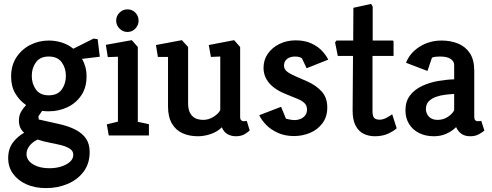

<svg xmlns="http://www.w3.org/2000/svg" viewBox="-20 -695 2525 985"><path d="M216 270Q159 270 115.5 250.5Q72 231 47 196.5Q22 162 22 117Q22 68 46.5 36Q71 4 104 -14Q91 -25 84 -40.5Q77 -56 77 -77Q77 -102 88 -121.5Q99 -141 114 -156Q80 -179 58.5 -215.5Q37 -252 37 -302Q37 -360 64.5 -401.5Q92 -443 136 -465Q180 -487 230 -487Q265 -487 298 -476.5Q331 -466 356 -445L460 -497L481 -494L492 -404L401 -393Q412 -374 418 -351.5Q424 -329 424 -303Q424 -245 396.5 -205Q369 -165 325 -144.5Q281 -124 230 -124Q221 -124 212.5 -124.5Q204 -125 196 -126L177 -98L179 -82L282 -59Q332 -48 367.5 -29.5Q403 -11 421.5 16.5Q440 44 440 85Q440 144 409 185.5Q378 227 327 248.5Q276 270 216 270ZM235 168Q266 168 293.5 159.5Q321 151 338.5 135.5Q356 120 356 99Q356 80 339 68.5Q322 57 294.5 50Q267 43 235 37Q203 31 173 21Q146 34 131 53.5Q116 73 116 96Q116 116 130 132Q144 148 170.5 158Q197 168 235 168ZM230 -206Q275 -206 296.5 -235.5Q318 -265 318 -306Q318 -346 296.5 -375.5Q275 -405 230 -405Q186 -405 164.5 -375.5Q143 -346 143 -306Q143 -265 164.5 -235.5Q186 -206 230 -206Z M538 0 528 -57 585 -71V-404L533 -402L523 -465L656 -489L687 -454V-70L744 -58V0ZM634 -531Q610 -531 593 -548.5Q576 -566 576 -589Q576 -613 593 -630Q610 -647 634 -647Q658 -647 674.5 -630Q691 -613 691 -589Q691 -566 674.5 -548.5Q658 -531 634 -531Z M995 4Q951 4 916.5 -11.5Q882 -27 862 -61Q842 -95 842 -149V-403H790L780 -464L913 -489L945 -454V-166Q945 -140 951.5 -123.5Q958 -107 969.5 -97Q981 -87 995 -83.5Q1009 -80 1023 -80Q1050 -80 1075 -95.5Q1100 -111 1110 -130V-405L1062 -403L1051 -464L1181 -489L1212 -454V-95Q1212 -82 1218 -77.5Q1224 -73 1230 -73Q1236 -73 1240 -74Q1244 -75 1246 -75L1261 -26Q1255 -19 1236.5 -7.5Q1218 4 1190 4Q1166 4 1147 -7Q1128 -18 1118 -42Q1095 -19 1061.5 -7.5Q1028 4 995 4Z M1488 3Q1442 3 1405.5 -13.5Q1369 -30 1345 -55Q1321 -80 1310 -104L1422 -147L1447 -86Q1453 -85 1465 -82Q1477 -79 1494 -79Q1506 -79 1520.5 -84.5Q1535 -90 1545 -102Q1555 -114 1555 -133Q1555 -155 1540 -168Q1525 -181 1502.5 -189.5Q1480 -198 1457 -208Q1393 -232 1362.5 -267Q1332 -302 1332 -347Q1332 -388 1354 -419.5Q1376 -451 1413.5 -469.5Q1451 -488 1497 -488Q1544 -488 1578 -472Q1612 -456 1633 -433Q1654 -410 1664 -389L1553 -345L1529 -396Q1527 -398 1518 -401.5Q1509 -405 1493 -405Q1478 -405 1465.5 -400Q1453 -395 1445 -384.5Q1437 -374 1437 -358Q1437 -340 1453 -327.5Q1469 -315 1496.5 -303.5Q1524 -292 1557 -277Q1602 -257 1630.5 -225.5Q1659 -194 1659 -144Q1659 -96 1634.5 -63Q1610 -30 1571 -13.5Q1532 3 1488 3Z M1904 4Q1871 4 1845 -9Q1819 -22 1804 -51Q1789 -80 1789 -128L1791 -408H1713L1699 -477L1706 -487H1792L1793 -655L1884 -675L1892 -661V-487H1994Q1999 -487 1999 -481V-408H1891V-127Q1891 -97 1900.5 -89Q1910 -81 1927 -81Q1945 -81 1964.5 -91.5Q1984 -102 1992 -109L2015 -37Q2002 -24 1972.5 -10Q1943 4 1904 4Z M2206 4Q2162 4 2129 -13Q2096 -30 2078 -60Q2060 -90 2060 -129Q2060 -175 2083.5 -205.5Q2107 -236 2145.5 -254Q2184 -272 2227.5 -279.5Q2271 -287 2310 -288V-362Q2310 -380 2292 -392.5Q2274 -405 2238 -405Q2228 -405 2216 -404Q2204 -403 2196 -399L2173 -331L2063 -373Q2082 -423 2132 -455Q2182 -487 2246 -487Q2292 -487 2330 -471.5Q2368 -456 2390.5 -422Q2413 -388 2413 -332V-97Q2413 -84 2418 -78.5Q2423 -73 2432 -73Q2437 -73 2442 -74Q2447 -75 2449 -75L2465 -25Q2457 -18 2438 -7Q2419 4 2393 4Q2364 4 2346.5 -9Q2329 -22 2320 -43Q2299 -22 2270 -9Q2241 4 2206 4ZM2225 -80Q2254 -80 2277 -95Q2300 -110 2310 -129V-213Q2289 -212 2264 -209Q2239 -206 2216.5 -198Q2194 -190 2179.5 -175Q2165 -160 2165 -136Q2165 -113 2180.5 -96.5Q2196 -80 2225 -80Z"/></svg>

Font: Kreon Medium
Style: Regular
Weight: 500
Version: Version 2.002